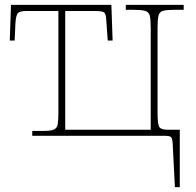

<svg xmlns="http://www.w3.org/2000/svg" viewBox="-20 -556 803 786"><path d="M687 34Q686 13 681 6.5Q676 0 657 0H112V-20H159Q189 -20 201.5 -26Q214 -32 216.5 -48.5Q219 -65 219 -94V-511H90Q63 -511 54 -503Q45 -495 43 -458L40 -390H20L25 -536H436L441 -390H421L415 -474Q414 -499 406.5 -505Q399 -511 367 -511H247V-25H597V-442Q597 -477 593 -492.5Q589 -508 572.5 -512Q556 -516 520 -516H495V-536H732V-516H700Q664 -516 648.5 -512Q633 -508 629 -492.5Q625 -477 625 -442V-94Q625 -48 632 -36.5Q639 -25 664 -25H716V210H696Z"/></svg>

Font: Noto Serif Thin
Style: Regular
Weight: 100
Designer: Monotype Design Team
Foundry: Monotype Imaging Inc.
Version: Version 2.015